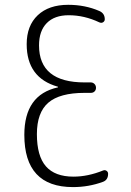

<svg xmlns="http://www.w3.org/2000/svg" viewBox="-20 -760 540 790"><path d="M280.3 9.8Q80.1 9.8 80.1 -205.1Q80.1 -370.1 217.8 -400.4Q218.8 -400.4 218.8 -402.3Q218.8 -403.3 217.8 -403.3Q89.8 -439.5 89.8 -578.1Q89.8 -654.3 135.3 -697.3Q180.7 -740.2 260.7 -740.2Q330.1 -740.2 388.7 -714.8Q411.1 -705.1 411.1 -680.7Q411.1 -672.9 404.3 -668.5Q397.5 -664.1 388.7 -668Q327.1 -697.3 262.7 -697.3Q204.1 -697.3 172.4 -665Q140.6 -632.8 140.6 -573.2Q140.6 -420.9 328.1 -420.9H353.5Q362.3 -420.9 368.7 -414.6Q375 -408.2 375 -398.9Q375 -389.6 369.1 -383.8Q363.3 -377.9 353.5 -377.9H328.1Q225.6 -377.9 178.7 -337.4Q131.8 -296.9 131.8 -208Q131.8 -118.2 168.9 -75.7Q206.1 -33.2 282.2 -33.2Q341.8 -33.2 404.3 -58.6Q412.1 -61.5 418.5 -57.1Q424.8 -52.7 424.8 -44.9Q424.8 -19.5 403.3 -11.7Q344.7 9.8 280.3 9.8Z"/></svg>

Font: Rounded-X Mgen+ 1mn light
Style: Regular
Weight: 200
Designer: [Source Han Sans]
Ryoko NISHIZUKA  (kana & ideographs); Paul D. Hunt (Latin, Greek & Cyrillic); Wenlong ZHANG  (bopomofo
Version: Version 1.059.20150602